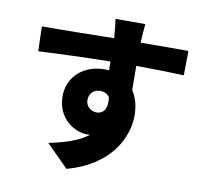

<svg xmlns="http://www.w3.org/2000/svg" viewBox="-94 -917 1187 1106"><g transform="rotate(10 500.0 -364.0)"><path d="M534 -363C545 -287 511 -264 479 -264C447 -264 415 -289 415 -325C415 -371 448 -390 479 -390C502 -390 522 -381 534 -363ZM83 -698 87 -553C209 -559 357 -565 507 -567L508 -516L483 -517C367 -517 270 -443 270 -322C270 -193 374 -130 447 -130L465 -131C406 -85 323 -61 236 -43L365 86C615 18 698 -156 698 -284C698 -338 685 -388 659 -427L658 -568C784 -567 878 -565 937 -562L939 -705C887 -706 753 -704 660 -704V-715C661 -733 665 -795 668 -814H493C496 -799 500 -762 504 -714L505 -703C376 -701 198 -697 83 -698Z"/></g></svg>

Font: Noto Sans CJK TC Black
Style: Regular
Weight: 900
Designer: Ryoko NISHIZUKA 西塚涼子 (kana, bopomofo & ideographs); Paul D. Hunt (Latin, Greek & Cyrillic); Sandoll Communications 산돌커뮤니
Foundry: Adobe
Version: Version 2.004;hotconv 1.0.118;makeotfexe 2.5.65603